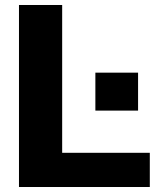

<svg xmlns="http://www.w3.org/2000/svg" viewBox="-20 -749 663 769"><path d="M56 0V-729H229V-137H580V0ZM362 -306V-458H533V-306Z"/></svg>

Font: Hubot Sans
Style: Bold
Weight: 700
Designer: Deni Anggara
Foundry: GitHub, Inc., Subsidiary of Microsoft Corporation
Version: Version 2.000